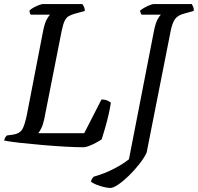

<svg xmlns="http://www.w3.org/2000/svg" viewBox="-30 -724 973 944"><path d="M381 0Q344 0 290.5 -3Q237 -6 179 -11Q121 -16 70.5 -21.5Q20 -27 -10 -33Q-5 -50 4 -58L34 -62Q66 -67 78.5 -86.5Q91 -106 102 -159L182 -572Q190 -612 201 -630.5Q212 -649 216 -652H121Q115 -661 115 -672Q121 -679 134.5 -686.5Q148 -694 161.5 -699Q175 -704 181 -704H375Q378 -700 382.5 -691.5Q387 -683 387 -670L339 -657Q322 -652 309.5 -645.5Q297 -639 288.5 -622.5Q280 -606 273 -571L187 -136Q181 -109 172.5 -92.5Q164 -76 158 -69H384L469 -235Q497 -235 515 -219Q511 -190 503 -156.5Q495 -123 486 -92Q477 -61 470 -39Q460 -32 442.5 -22.5Q425 -13 408 -6.5Q391 0 381 0ZM513 200Q493 200 462.5 190.5Q432 181 417 169Q419 161 423 154.5Q427 148 430 145Q486 129 531.5 105Q577 81 604 59L727 -572Q735 -612 745.5 -630Q756 -648 761 -652H666Q664 -655 661.5 -660.5Q659 -666 659 -672Q667 -679 680.5 -686.5Q694 -694 707 -699Q720 -704 725 -704H913Q915 -700 919.5 -691Q924 -682 922 -670L875 -657Q844 -649 830.5 -630Q817 -611 809 -571L691 26Q679 52 655.5 82Q632 112 604.5 139Q577 166 552 183Q527 200 513 200Z"/></svg>

Font: Texturina
Style: Italic
Weight: 400
Italic angle: -11°
Designer: Guillermo Torres Carreño
Foundry: Omnibus-Type
Version: Version 1.002; ttfautohint (v1.8.3)